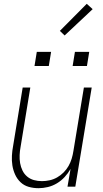

<svg xmlns="http://www.w3.org/2000/svg" viewBox="-20 -979 540 1007"><path d="M182 8Q155 8 130.5 1Q106 -6 88 -23Q70 -40 59.5 -63Q49 -86 45 -111Q41 -136 42.5 -162.5Q44 -189 49 -215L99 -520H139L88 -209Q84 -188 83 -166Q82 -144 85.5 -123.5Q89 -103 98 -84.5Q107 -66 122.5 -53Q138 -40 158 -34.5Q178 -29 200 -29Q220 -29 240.5 -33.5Q261 -38 279.5 -48.5Q298 -59 313.5 -74.5Q329 -90 339.5 -108.5Q350 -127 356 -147Q362 -167 365 -187L420 -520H461L375 0H334L350 -93Q337 -70 319 -50.5Q301 -31 278.5 -17.5Q256 -4 231 2Q206 8 182 8ZM361 -633 373 -707H448L436 -633ZM161 -633 173 -707H248L236 -633ZM319 -793 294 -817 435 -959 466 -931Z"/></svg>

Font: Iosevka SS04 XLt Obl
Style: Regular
Weight: 200
Italic angle: -9°
Monospace: yes
Designer: Belleve Invis
Foundry: Belleve Invis
Version: Version 19.0.0; ttfautohint (v1.8.4)